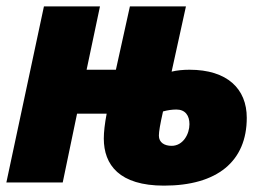

<svg xmlns="http://www.w3.org/2000/svg" viewBox="-21 -573 840 603"><path d="M494 10C661 10 754 -66 754 -203C754 -294 693 -354 574 -354C554 -354 534 -352 518 -348L563 -553H387L343 -354H251L293 -553H117L-1 0H176L221 -216H314C308 -185 305 -158 305 -138C305 -55 354 10 494 10ZM518 -115C496 -115 478 -125 478 -147C478 -160 482 -183 491 -223C505 -227 520 -229 533 -229C561 -229 574 -210 574 -183C574 -152 554 -115 518 -115Z"/></svg>

Font: Noto Sans UI SemiCondensed Black
Style: Italic
Weight: 900
Width: 4
Italic angle: -372°
Designer: Monotype Design Team
Foundry: Monotype Imaging Inc.
Version: Version 1.901